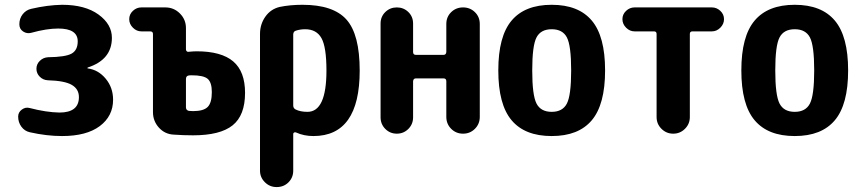

<svg xmlns="http://www.w3.org/2000/svg" viewBox="-20 -550 3540 790"><path d="M340.8 -268.6Q384.8 -262.7 415 -226.1Q445.3 -189.5 445.3 -139.6Q445.3 -72.3 390.6 -31.2Q335.9 9.8 235.4 9.8Q171.9 9.8 102.5 -5.9Q81.1 -10.7 67.9 -28.8Q54.7 -46.9 54.7 -70.3Q54.7 -87.9 69.8 -99.1Q85 -110.4 102.5 -105.5Q169.9 -87.9 224.6 -86.9Q304.7 -86.9 304.7 -150.4Q304.7 -183.6 275.4 -200.7Q246.1 -217.8 176.8 -219.7Q157.2 -220.7 143.6 -234.4Q129.9 -248 129.9 -267.1Q129.9 -286.1 144 -299.8Q158.2 -313.5 177.7 -314.5Q250 -315.4 274.9 -329.6Q299.8 -343.8 299.8 -379.9Q299.8 -432.6 219.7 -432.6Q171.9 -432.6 108.4 -415Q90.8 -410.2 75.2 -420.4Q59.6 -430.7 59.6 -450.2Q59.6 -473.6 73.2 -491.2Q86.9 -508.8 108.4 -513.7Q175.8 -529.3 235.4 -530.3Q330.1 -530.3 385.3 -490.2Q440.4 -450.2 440.4 -394.5Q440.4 -304.7 341.8 -272.5Q339.8 -272.5 339.8 -269.5Q339.8 -268.6 340.8 -268.6Z M774.4 -92.8Q817.4 -92.8 834.5 -109.9Q851.6 -127 851.6 -170.9Q851.6 -210.9 834.5 -225.6Q817.4 -240.2 768.6 -240.2Q759.8 -240.2 755.9 -239.3Q745.1 -237.3 745.1 -224.6V-108.4Q745.1 -96.7 756.8 -93.8Q763.7 -92.8 774.4 -92.8ZM789.1 -338.9Q890.6 -338.9 939.5 -297.4Q988.3 -255.9 988.3 -168Q988.3 -75.2 937 -34.2Q885.7 6.8 774.4 6.8Q734.4 6.8 694.3 3.9Q658.2 2 633.8 -24.9Q609.4 -51.8 609.4 -88.9V-410.2Q609.4 -420.9 597.7 -420.9H561.5Q542 -420.9 526.9 -436Q511.7 -451.2 511.7 -471.2Q511.7 -491.2 526.9 -505.4Q542 -519.5 561.5 -519.5H660.2Q695.3 -519.5 720.2 -494.6Q745.1 -469.7 745.1 -434.6V-346.7Q745.1 -341.8 748.5 -338.9Q752 -335.9 755.9 -336.9Q776.4 -338.9 789.1 -338.9Z M1245.1 -89.8Q1323.2 -89.8 1323.2 -259.8Q1323.2 -356.4 1302.7 -393.1Q1282.2 -429.7 1235.4 -429.7Q1215.8 -429.7 1197.3 -423.8Q1187.5 -420.9 1186.5 -409.2V-116.2Q1186.5 -104.5 1196.3 -99.6Q1215.8 -89.8 1245.1 -89.8ZM1224.6 -530.3Q1351.6 -530.3 1405.8 -469.2Q1460 -408.2 1460 -259.8Q1460 9.8 1269.5 9.8Q1230.5 9.8 1198.2 -4.9Q1194.3 -6.8 1190.4 -4.9Q1186.5 -2.9 1186.5 1V152.3Q1186.5 180.7 1167 200.2Q1147.5 219.7 1118.2 219.7Q1089.8 219.7 1069.8 199.7Q1049.8 179.7 1049.8 152.3V-410.2Q1049.8 -450.2 1071.8 -481.4Q1093.8 -512.7 1130.9 -521.5Q1173.8 -530.3 1224.6 -530.3Z M1954.1 -451.2V-69.3Q1954.1 -40 1934.1 -20Q1914.1 0 1885.3 0Q1856.4 0 1836.4 -20Q1816.4 -40 1816.4 -69.3V-215.8Q1816.4 -227.5 1804.7 -227.5H1691.4Q1680.7 -227.5 1679.7 -215.8V-67.4Q1679.7 -39.1 1660.2 -19.5Q1640.6 0 1612.8 0Q1585 0 1565.4 -19.5Q1545.9 -39.1 1545.9 -67.4V-453.1Q1545.9 -481.4 1565.4 -500.5Q1585 -519.5 1612.8 -519.5Q1640.6 -519.5 1660.2 -500.5Q1679.7 -481.4 1679.7 -453.1V-335.9Q1679.7 -324.2 1691.4 -324.2H1804.7Q1815.4 -324.2 1816.4 -335.9V-451.2Q1816.4 -480.5 1836.4 -500Q1856.4 -519.5 1885.3 -519.5Q1914.1 -519.5 1934.1 -500Q1954.1 -480.5 1954.1 -451.2Z M2187.5 -124Q2205.1 -89.8 2250 -89.8Q2294.9 -89.8 2312.5 -124Q2330.1 -158.2 2330.1 -260.3Q2330.1 -362.3 2312.5 -396Q2294.9 -429.7 2250 -429.7Q2205.1 -429.7 2187.5 -396Q2169.9 -362.3 2169.9 -260.3Q2169.9 -158.2 2187.5 -124ZM2085 -465.3Q2139.6 -530.3 2250 -530.3Q2360.4 -530.3 2415 -465.3Q2469.7 -400.4 2469.7 -260.3Q2469.7 -120.1 2415 -55.2Q2360.4 9.8 2250 9.8Q2139.6 9.8 2085 -55.2Q2030.3 -120.1 2030.3 -260.3Q2030.3 -400.4 2085 -465.3Z M2909.2 -519.5Q2928.7 -519.5 2943.8 -505.4Q2959 -491.2 2959 -471.2Q2959 -451.2 2943.8 -436Q2928.7 -420.9 2909.2 -420.9H2829.1Q2818.4 -420.9 2818.4 -410.2V-68.4Q2818.4 -40 2798.3 -20Q2778.3 0 2750 0Q2721.7 0 2701.7 -20Q2681.6 -40 2681.6 -68.4V-410.2Q2681.6 -420.9 2670.9 -420.9H2590.8Q2571.3 -420.9 2556.2 -436Q2541 -451.2 2541 -471.2Q2541 -491.2 2556.2 -505.4Q2571.3 -519.5 2590.8 -519.5Z M3187.5 -124Q3205.1 -89.8 3250 -89.8Q3294.9 -89.8 3312.5 -124Q3330.1 -158.2 3330.1 -260.3Q3330.1 -362.3 3312.5 -396Q3294.9 -429.7 3250 -429.7Q3205.1 -429.7 3187.5 -396Q3169.9 -362.3 3169.9 -260.3Q3169.9 -158.2 3187.5 -124ZM3085 -465.3Q3139.6 -530.3 3250 -530.3Q3360.4 -530.3 3415 -465.3Q3469.7 -400.4 3469.7 -260.3Q3469.7 -120.1 3415 -55.2Q3360.4 9.8 3250 9.8Q3139.6 9.8 3085 -55.2Q3030.3 -120.1 3030.3 -260.3Q3030.3 -400.4 3085 -465.3Z"/></svg>

Font: Rounded-X Mgen+ 1mn bold
Style: Bold
Weight: 700
Designer: [Source Han Sans]
Ryoko NISHIZUKA  (kana & ideographs); Paul D. Hunt (Latin, Greek & Cyrillic); Wenlong ZHANG  (bopomofo
Version: Version 1.059.20150602